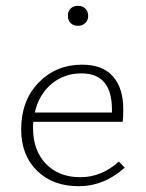

<svg xmlns="http://www.w3.org/2000/svg" viewBox="-20 -638 502 662"><path d="M249 -549Q233 -549 223.5 -558.5Q214 -568 214 -583Q214 -599 223.5 -608.5Q233 -618 249 -618Q264 -618 274 -608.5Q284 -599 284 -583Q284 -568 274 -558.5Q264 -549 249 -549ZM390 -81 410 -60Q339 4 251 4Q162 4 107.5 -49.5Q53 -103 53 -192Q53 -291 113 -353Q173 -415 263 -415Q334 -415 369.5 -374.5Q405 -334 405 -262Q405 -231 403 -218H95Q94 -211 94 -196Q94 -119 138.5 -73Q183 -27 257 -27Q330 -27 390 -81ZM261 -385Q201 -385 157.5 -348.5Q114 -312 100 -250H366V-260Q366 -385 261 -385Z"/></svg>

Font: EauTestText Light
Style: Regular
Weight: 300
Designer: Christian Thalmann (Catharsis Fonts)
Version: Version 0.001;PS 000.001;hotconv 1.0.88;makeotf.lib2.5.64775